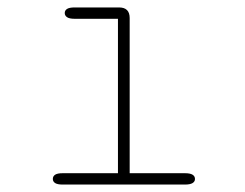

<svg xmlns="http://www.w3.org/2000/svg" viewBox="-20 -496 659 516"><path d="M148.5 0Q134.5 0 128.2 -4Q122 -8 122 -15Q122 -22.5 128.2 -26.5Q134.5 -30.5 148.5 -30.5H297V-445.5H180.5Q166.5 -445.5 160.2 -449.8Q154 -454 154 -461Q154 -468 160.2 -472Q166.5 -476 180.5 -476H300Q328.5 -476 328.5 -447.5V-30.5H477Q491 -30.5 497.5 -26.5Q504 -22.5 504 -15Q504 -8 497.5 -4Q491 0 477 0Z"/></svg>

Font: Sono Monospace ExtraLight
Style: Regular
Weight: 250
Version: Version 2.112